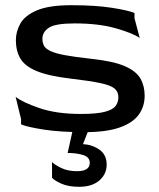

<svg xmlns="http://www.w3.org/2000/svg" viewBox="-20 -498 610 738"><path d="M305 10Q211 10 147.5 0Q84 -10 61 -20V-40L40 -126Q66 -105 131.5 -82.5Q197 -60 291 -60Q353 -60 384 -68.5Q415 -77 425 -91.5Q435 -106 435 -124Q435 -145 420.5 -157.5Q406 -170 366.5 -178.5Q327 -187 250 -196Q166 -206 120.5 -225Q75 -244 58 -273.5Q41 -303 41 -344Q41 -376 58 -407Q75 -438 121.5 -458Q168 -478 254 -478Q347 -478 410.5 -468Q474 -458 497 -448V-428L517 -352Q492 -370 426 -389Q360 -408 267 -408Q193 -408 168 -391.5Q143 -375 143 -349Q143 -334 149 -322.5Q155 -311 173.5 -302Q192 -293 229.5 -286Q267 -279 330 -272Q415 -263 459 -244Q503 -225 519.5 -196.5Q536 -168 536 -130Q536 -89 513.5 -57.5Q491 -26 440 -8Q389 10 305 10ZM284 220Q243 220 216 208Q189 196 180 185V125Q191 136 216 148Q241 160 276 160Q325 160 325 128Q325 106 300 98Q275 90 240 90L260 0H321L299 56Q335 58 362.5 77.5Q390 97 390 135Q390 171 362 195.5Q334 220 284 220Z"/></svg>

Font: Red Rose
Style: Regular
Weight: 400
Designer: Jaikishan Patel
Version: Version 2.000; ttfautohint (v1.8.3)